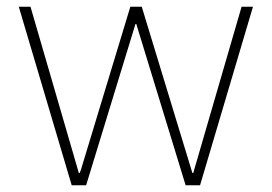

<svg xmlns="http://www.w3.org/2000/svg" viewBox="-20 -553 811 573"><path d="M237 0H194L36 -533H71L212 -48L215 -37H218L222 -48L369 -533H403L551 -47L554 -37H557L560 -48L701 -533H735L577 0H534L389 -474L387 -481H384L382 -474Z"/></svg>

Font: IBM Plex Sans JP ExtraLight
Style: Regular
Weight: 200
Designer: Mike Abbink; Paul van der Laan; Pieter van Rosmalen; Wujin Sim; Yejin Wi; Jinhee Kim; Boomi Park; Yona Kim; Kichan Ma
Foundry: Sandoll Inc.
Version: Version 1.001